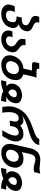

<svg xmlns="http://www.w3.org/2000/svg" viewBox="1408 -2188 784 3640"><g transform="rotate(90 1800.0 -368.0)"><path d="M435 -333Q478 -317 498.5 -280Q519 -243 507 -189Q486 -97 411 -48Q338 0 243 0Q157 0 105 -46Q52 -93 71 -177Q81 -219 100 -256H210Q191 -223 186 -201Q174 -150 193.5 -120Q213 -90 262 -90Q374 -90 395 -182Q410 -250 386 -270Q361 -290 291 -290L314 -389H349Q444 -389 457 -449Q464 -480 446 -502Q426 -525 398 -538L338 -565Q308 -578 292 -605.5Q276 -633 284 -670Q291 -704 300 -720H410Q409 -717 403 -693Q397 -664 415 -644Q436 -621 461 -610Q501 -592 520 -581Q550 -565 564.5 -533.5Q579 -502 569 -460Q557 -409 520.5 -375Q484 -341 435 -333Z M741 -90Q783 -90 815 -113Q847 -136 857 -176Q871 -234 810 -276Q809 -277 795 -286Q781 -295 779 -296.5Q777 -298 764.5 -307.5Q752 -317 749.5 -320.5Q747 -324 738 -333.5Q729 -343 727 -349Q725 -355 720.5 -366Q716 -377 716 -387Q716 -397 716.5 -409.5Q717 -422 720 -436Q722 -447 727 -460H837Q822 -397 865 -362Q870 -358 883.5 -347.5Q897 -337 905 -330Q908 -328 916 -321.5Q924 -315 926.5 -312.5Q929 -310 935.5 -304Q942 -298 944.5 -295Q947 -292 951.5 -286Q956 -280 958.5 -275Q961 -270 963.5 -263Q966 -256 968 -248Q976 -216 967 -177Q948 -94 879 -47Q810 0 720 0Q637 0 591 -46Q545 -92 563 -173Q567 -192 578 -212H688Q679 -198 673 -173Q665 -137 684.5 -113.5Q704 -90 741 -90Z M1287 -720Q1280 -689 1288.5 -678.5Q1297 -668 1329 -668H1455Q1439 -638 1435 -618L1389 -418Q1531 -380 1490 -207Q1468 -110 1388 -54Q1310 0 1209 0Q1113 0 1063 -57Q1013 -114 1034 -207Q1055 -296 1121 -356Q1186 -415 1279 -420L1317 -583H1212Q1176 -583 1164.5 -597.5Q1153 -612 1161 -648L1177 -720ZM1235 -90Q1289 -90 1328 -121Q1367 -152 1379 -205Q1393 -265 1370.5 -300Q1348 -335 1291 -335Q1234 -335 1195.5 -300Q1157 -265 1143 -205Q1131 -154 1157 -122Q1183 -90 1235 -90Z M1816 -98Q1822 -98 1835.5 -97Q1849 -96 1860 -96Q1866 -96 1884 -95.5Q1902 -95 1914 -95L1891 4Q1777 4 1706 -39Q1611 4 1501 4L1524 -95Q1591 -95 1618 -101Q1549 -144 1570 -236Q1598 -356 1727 -386Q1761 -394 1788 -394Q1849 -394 1898 -362Q1953 -325 1932 -236Q1909 -140 1816 -98ZM1821 -229Q1836 -295 1765 -295Q1694 -295 1679 -229Q1666 -171 1728 -133Q1808 -170 1821 -229Z M2546 -225Q2556 -270 2543 -300Q2530 -330 2491 -330Q2451 -330 2420 -301.5Q2389 -273 2379 -230Q2379 -225 2366 -163H2266L2276 -206Q2293 -277 2276 -304Q2260 -330 2217 -330Q2178 -330 2151.5 -300Q2125 -270 2114 -225Q2096 -144 2117 -20H2008Q1987 -152 2003 -221Q2021 -300 2063.5 -367.5Q2106 -435 2159 -474Q2259 -548 2391 -592Q2415 -600 2495 -630Q2550 -651 2577 -670Q2609 -693 2615 -720H2731Q2716 -652 2673 -618Q2620 -575 2576 -558Q2530 -540 2466 -522L2414 -508Q2265 -465 2178 -402L2181 -400Q2224 -420 2261 -420Q2331 -420 2361 -361Q2434 -420 2525 -420Q2605 -420 2639.5 -363Q2674 -306 2655 -221Q2638 -149 2558 -20H2449Q2529 -147 2546 -225Z M2879 0Q2780 0 2736 -61.5Q2692 -123 2716 -225L2791 -551Q2834 -740 3011 -740L3171 -726Q3212 -726 3270 -738L3245 -628Q3208 -614 3181 -614Q3138 -614 3087 -630Q3036 -646 3007 -646Q2961 -646 2937 -623.5Q2913 -601 2901 -552L2864 -389Q2928 -421 2991 -421Q3081 -421 3127.5 -362.5Q3174 -304 3153 -214Q3130 -114 3055 -58Q2977 0 2879 0ZM2907 -90Q2955 -90 2992.5 -122Q3030 -154 3041 -203Q3053 -258 3030.5 -294.5Q3008 -331 2956 -331Q2906 -331 2870 -294Q2833 -255 2821 -203Q2810 -153 2834 -121.5Q2858 -90 2907 -90Z M3478 -98Q3484 -98 3497.5 -97Q3511 -96 3522 -96Q3528 -96 3546 -95.5Q3564 -95 3576 -95L3553 4Q3439 4 3368 -39Q3273 4 3163 4L3186 -95Q3253 -95 3280 -101Q3211 -144 3232 -236Q3260 -356 3389 -386Q3423 -394 3450 -394Q3511 -394 3560 -362Q3615 -325 3594 -236Q3571 -140 3478 -98ZM3483 -229Q3498 -295 3427 -295Q3356 -295 3341 -229Q3328 -171 3390 -133Q3470 -170 3483 -229Z"/></g></svg>

Font: Miedinger
Style: Bold-Italic
Weight: 700
Italic angle: -13°
Version: Version 001.000